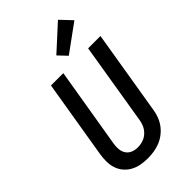

<svg xmlns="http://www.w3.org/2000/svg" viewBox="-294 -1086 1188 1188"><g transform="rotate(-45 300.0 -492.0)"><path d="M255 8Q224 8 194.5 2.5Q165 -3 139.5 -17Q114 -31 95.5 -53Q77 -75 68 -102.5Q59 -130 59 -161Q59 -192 64 -222L149 -735H257L169 -207Q165 -184 167 -161Q169 -138 180.5 -120Q192 -102 212.5 -93Q233 -84 256 -84Q271 -84 286 -86.5Q301 -89 315.5 -95.5Q330 -102 342 -112.5Q354 -123 363 -136Q372 -149 377 -163.5Q382 -178 385 -193L474 -735H582L490 -178Q486 -152 476 -126Q466 -100 449 -77.5Q432 -55 409 -37.5Q386 -20 360 -10Q334 0 307.5 4Q281 8 255 8ZM357 -787 304 -843 467 -992 537 -918Z"/></g></svg>

Font: Iosevka Curly SmBdEx
Style: Italic
Weight: 600
Width: 7
Italic angle: -9°
Monospace: yes
Designer: Belleve Invis
Foundry: Belleve Invis
Version: Version 11.1.0; ttfautohint (v1.8.3)